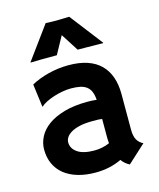

<svg xmlns="http://www.w3.org/2000/svg" viewBox="-113 -822 755 914"><g transform="rotate(-15 264.5 -365.0)"><path d="M81.5 -580.1 199.7 -741.7Q203.1 -741.2 210.9 -741Q218.8 -740.7 227.5 -740.5Q236.3 -740.2 244.4 -740.2Q252.4 -740.2 256.8 -740.2Q260.7 -740.2 269.3 -740.5Q277.8 -740.7 287.4 -741Q296.9 -741.2 304.9 -741.5Q313 -741.7 315.9 -741.7L440.4 -580.1L438.5 -578.6Q431.2 -578.6 417.5 -578.9Q403.8 -579.1 386.7 -579.3Q369.6 -579.6 350.6 -579.8Q331.5 -580.1 314 -580.1L258.8 -666.5L211.4 -580.1Q166 -580.1 132.3 -579.8Q98.6 -579.6 83 -578.6ZM36.6 -162.1Q36.6 -193.8 52 -223.9Q67.4 -253.9 99.1 -277.1Q130.9 -300.3 179.9 -314.5Q229 -328.6 295.9 -328.6Q300.3 -328.6 304.9 -328.4Q309.6 -328.1 314.5 -328.1L339.8 -326.2Q337.9 -350.6 331.1 -366.7Q324.2 -382.8 311.3 -392.6Q298.3 -402.3 279.5 -406.2Q260.7 -410.2 234.4 -410.2Q214.8 -410.2 192.6 -406.2Q170.4 -402.3 149.4 -395.5Q128.4 -388.7 110.8 -379.9Q93.3 -371.1 83 -361.3L81.5 -362.3L66.9 -474.6Q104 -495.1 152.6 -507.6Q201.2 -520 252.9 -520Q305.7 -520 345 -506.6Q384.3 -493.2 409.9 -467.5Q435.5 -441.9 448.2 -405.3Q460.9 -368.7 460.9 -322.8V-146Q460.9 -115.2 470.7 -97.2Q480.5 -79.1 501 -68.8L412.6 12.2Q389.6 0.5 374.5 -20.5Q345.2 -6.3 312.7 0.5Q280.3 7.3 246.6 7.3Q197.3 7.3 158.4 -4.4Q119.6 -16.1 92.5 -37.8Q65.4 -59.6 51 -91.1Q36.6 -122.6 36.6 -162.1ZM156.2 -165.5Q156.2 -134.8 184.6 -115.2Q212.9 -95.7 267.6 -95.7Q307.1 -95.7 342.8 -111.3Q341.3 -126 341.3 -141.6V-231Q332.5 -232.9 319.1 -233.2Q305.7 -233.4 294.4 -233.4Q256.8 -233.4 230.5 -227.3Q204.1 -221.2 187.5 -211.2Q170.9 -201.2 163.6 -189.2Q156.2 -177.2 156.2 -165.5Z"/></g></svg>

Font: Hammersmith One
Style: Regular
Weight: 400
Designer: Nicole Fally
Foundry: Nicole Fally
Version: Version 1.002